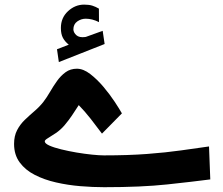

<svg xmlns="http://www.w3.org/2000/svg" viewBox="-20 -799 952 819"><path d="M273.4 -608.4Q256.8 -621.6 248.3 -637.7Q239.7 -653.8 239.7 -679.7Q239.7 -723.1 270 -751.2Q300.3 -779.3 338.9 -779.3Q359.9 -779.3 373.8 -774.9Q387.7 -770.5 401.9 -762.2L402.3 -704.6Q373.5 -719.2 345.7 -719.2Q326.2 -719.2 309.6 -707.5Q293 -695.8 293 -673.3Q293.5 -660.2 305.7 -648.9Q317.9 -637.7 343.8 -641.1Q343.8 -641.1 347.7 -642.1L418 -667.5L426.3 -611.3L231 -534.2L223.1 -588.9ZM423.3 -136.2Q527.3 -136.2 607.9 -142.3Q688.5 -148.4 752.7 -157.5Q816.9 -166.5 871.6 -174.3L877 -33.7Q801.8 -23.9 692.4 -12.2Q583 -0.5 424.3 -0.5Q376 -0.5 322.8 -4.9Q269.5 -9.3 219.2 -20.8Q168.9 -32.2 128.4 -53Q87.9 -73.7 64 -106.2Q40 -138.7 40 -185.1Q40 -219.2 53 -243.9Q65.9 -268.6 85.9 -287.8Q106 -307.1 127.2 -325.2Q148.4 -343.3 165 -364.3Q179.2 -382.8 193.1 -406.7Q207 -430.7 223.1 -453.4Q239.3 -476.1 259.8 -491Q280.3 -505.9 308.1 -505.9Q335.4 -505.9 364.7 -483.4Q394 -460.9 421.4 -428.5Q448.7 -396 469.5 -364.5Q490.2 -333 500 -315.4L415 -229Q392.6 -259.3 367.2 -291.7Q341.8 -324.2 315.9 -350.6Q299.3 -325.2 287.1 -306.6Q274.9 -288.1 254.9 -264.2Q237.8 -244.6 218.3 -231.4Q198.7 -218.3 184.8 -210Q170.9 -201.7 170.9 -196.3Q170.9 -187 190.4 -178.2Q210 -169.4 241 -161.9Q272 -154.3 306.6 -148.4Q341.3 -142.6 372.6 -139.4Q403.8 -136.2 423.3 -136.2Z"/></svg>

Font: Vazirmatn RD FD ExtraBold
Style: Regular
Weight: 800
Designer: Saber Rastikerdar
Foundry: Saber Rastikerdar
Version: Version 33.003